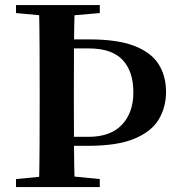

<svg xmlns="http://www.w3.org/2000/svg" viewBox="-20 -761 725 781"><path d="M214.1 -167.8V-204.4H339.8Q429.5 -204.4 476 -253.6Q522.5 -302.7 522.5 -385.4Q522.5 -470.5 478.7 -517.3Q434.9 -564.1 340.2 -564.1H214.1V-600.7H344.9Q457 -600.7 525.3 -574.7Q593.5 -548.7 624.4 -500.9Q655.4 -453.1 655.4 -387.2Q655.4 -324.7 625.7 -275.2Q596.1 -225.7 526.5 -196.7Q457 -167.8 336.7 -167.8ZM138.6 0Q140.6 -85.2 141 -171.8Q141.4 -258.5 141.4 -346.1V-393.6Q141.4 -481.3 141 -567.7Q140.6 -654.1 138.6 -740.5H284.1Q281.4 -655.6 280.9 -568.8Q280.4 -482 280.4 -395.4V-346.9Q280.4 -260.5 280.9 -173.6Q281.4 -86.6 284.1 0ZM193.8 -694.2 45.1 -707.9V-740.5H385.9V-707.9L229 -694.2ZM45.1 0V-32.6L198.2 -47.3H237L385.9 -32.6V0Z"/></svg>

Font: Source Han Serif JP VF
Style: Regular
Weight: 250
Designer: Ryoko NISHIZUKA 西塚涼子 (kana & ideographs); Frank Grießhammer (Latin, Greek & Cyrillic); Wenlong ZHANG 张文龙 (bopomofo); San
Foundry: Adobe
Version: Version 2.001;hotconv 1.1.0;makeotfexe 2.6.0